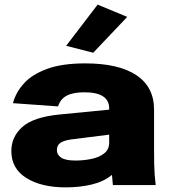

<svg xmlns="http://www.w3.org/2000/svg" viewBox="-20 -800 733 830"><path d="M264 10Q159 10 94 -30.5Q29 -71 29 -147Q29 -209 77 -251.5Q125 -294 237 -305L452 -326V-331Q452 -401 345 -401Q296 -401 268.5 -386.5Q241 -372 231 -340L36 -354Q48 -400 83 -439Q118 -478 183 -502Q248 -526 348 -526Q493 -526 569.5 -475Q646 -424 646 -326V-155Q646 -118 646.5 -93Q647 -68 648.5 -46.5Q650 -25 653 0H468L464 -44Q429 -15 377 -2.5Q325 10 264 10ZM226 -151Q226 -131 244.5 -118.5Q263 -106 306 -106Q342 -106 375.5 -113Q409 -120 430.5 -137Q452 -154 452 -183V-218L286 -197Q258 -193 242 -183Q226 -173 226 -151ZM383 -572 266 -602 402 -780 530 -727Z"/></svg>

Font: Special Gothic Expanded One
Style: Regular
Weight: 400
Designer: Alistair McCready
Foundry: Monolith
Version: Version 1.010; ttfautohint (v1.8.4.7-5d5b)